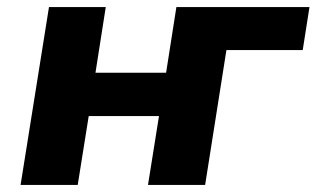

<svg xmlns="http://www.w3.org/2000/svg" viewBox="-20 -521 892 541"><path d="M38 0 118 -501H278L249 -316H448L477 -501H852L833 -380H618L558 0H397L428 -194H230L199 0Z"/></svg>

Font: Nunito Sans 8pt ExtraBold
Style: Italic
Weight: 800
Italic angle: -9°
Version: Version 3.101;gftools[0.9.27]